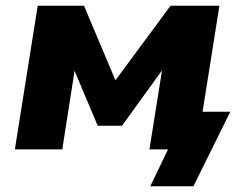

<svg xmlns="http://www.w3.org/2000/svg" viewBox="-20 -523 855 672"><path d="M506 129 568 0H503L524 -132H786L657 129ZM32 0 112 -503H274L384 -242L577 -503H748L668 0H503L548 -282H551L407 -83H322L238 -282H242L198 0Z"/></svg>

Font: Nunito Sans 8pt Black
Style: Italic
Weight: 900
Italic angle: -9°
Version: Version 3.101;gftools[0.9.27]